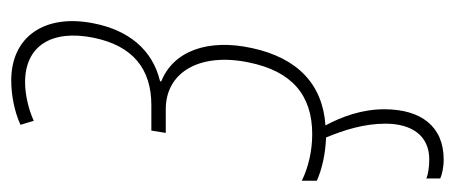

<svg xmlns="http://www.w3.org/2000/svg" viewBox="-272 -328 790 333"><g transform="rotate(-90 122.5 -161.0)"><path d="M13 214C70 214 100 175 100 111C100 72 87 37 72 9C144 4 189 -40 206 -118C223 -195 201 -255 148 -276L149 -278C203 -291 237 -332 249 -393C266 -478 226 -536 150 -536C126 -536 97 -531 73 -520L80 -497C100 -506 125 -512 147 -512C209 -512 239 -467 224 -393C210 -325 170 -293 107 -293H63L59 -268H100C165 -268 199 -208 181 -123C166 -50 125 -14 57 -14C29 -14 1 -20 -24 -32V-6C-4 3 23 9 51 10C64 41 75 76 75 113C75 159 54 189 13 189C0 189 -13 187 -20 184V208C-14 211 -1 214 13 214Z"/></g></svg>

Font: Noto Sans ExtraCondensed Thin
Style: Italic
Weight: 100
Width: 2
Italic angle: -12°
Designer: Monotype Design Team
Foundry: Monotype Imaging Inc.
Version: Version 2.013